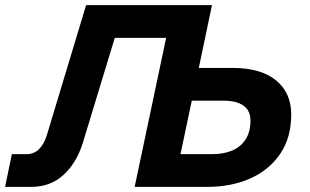

<svg xmlns="http://www.w3.org/2000/svg" viewBox="-37 -730 1212 750"><path d="M-17.2 0 9.4 -127.8H66.8Q95.6 -127.8 115.2 -147.2Q134.8 -166.6 145.4 -200.2L299.4 -710H791L641 0H489.6L613 -582.2H411.4L286.8 -172.8Q262.4 -93.8 211.2 -46.9Q160 0 85 0ZM489 0 639 -710H791L739.6 -464.6H872Q982.4 -464.6 1041.5 -415.9Q1100.6 -367.2 1100.6 -283.2Q1100.6 -192.6 1057.8 -129.4Q1015 -66.2 941 -33.1Q867 0 773.4 0ZM667.6 -127.8H791Q836 -127.8 869.7 -141.9Q903.4 -156 922.4 -185.4Q941.4 -214.8 941.4 -259.2Q941.4 -298 914 -317.4Q886.6 -336.8 835.4 -336.8H712Z"/></svg>

Font: Geist
Style: Italic
Weight: 400
Italic angle: -12°
Designer: Basement.studio, Andrés Briganti, Mateo Zaragoza
Foundry: Basement.studio, Vercel, Andrés Briganti, Guido Ferreyra, Mateo Zaragoza
Version: Version 1.500